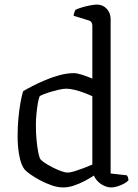

<svg xmlns="http://www.w3.org/2000/svg" viewBox="-20 -820 604 840"><path d="M256 0Q232 0 205 -9.5Q178 -19 154 -32Q130 -45 112.5 -57.5Q95 -70 88 -78Q72 -98 64.5 -138.5Q57 -179 57 -223Q57 -264 60.5 -302Q64 -340 69.5 -370.5Q75 -401 81 -421Q96 -430 122 -443.5Q148 -457 179 -470Q210 -483 242 -491.5Q274 -500 302 -500Q317 -500 339 -493Q361 -486 384 -476V-707Q384 -714 381 -721Q378 -728 367 -731L302 -751Q303 -759 305.5 -766Q308 -773 310 -777Q320 -782 338 -787.5Q356 -793 375 -796.5Q394 -800 404 -800Q430 -800 447 -781.5Q464 -763 464 -736V-61L535 -53Q537 -51 539.5 -44.5Q542 -38 542 -31Q535 -23 521.5 -16Q508 -9 493.5 -4.5Q479 0 468 0Q451 0 435 -7.5Q419 -15 407.5 -27Q396 -39 391 -52Q373 -40 350 -28Q327 -16 303 -8Q279 0 256 0ZM277 -65Q287 -65 305 -70.5Q323 -76 344.5 -84Q366 -92 384 -100V-399Q369 -406 348 -414Q327 -422 306 -427Q285 -432 269 -432Q256 -432 233 -426.5Q210 -421 187.5 -413.5Q165 -406 154 -400Q149 -389 145.5 -368Q142 -347 139.5 -322Q137 -297 137 -273Q137 -238 140 -206.5Q143 -175 147.5 -153Q152 -131 157 -123Q162 -117 176 -107.5Q190 -98 208.5 -88.5Q227 -79 245.5 -72Q264 -65 277 -65Z"/></svg>

Font: Texturina Medium 12pt Light
Style: Regular
Weight: 300
Version: Version 1.002